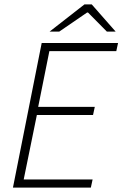

<svg xmlns="http://www.w3.org/2000/svg" viewBox="-20 -855 558 875"><path d="M39 0 170 -659H518L510 -622H205L154 -368H412L404 -331H148L88 -37H402L394 0ZM206 -711 365 -835H398L507 -711H467L381 -798H377L250 -711Z"/></svg>

Font: Source Sans 3 ExtraLight Light
Style: Italic
Weight: 300
Italic angle: -11°
Version: Version 3.052;hotconv 1.1.0;makeotfexe 2.6.0